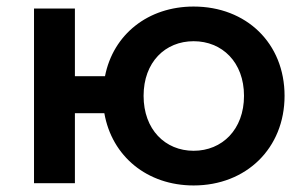

<svg xmlns="http://www.w3.org/2000/svg" viewBox="-20 -560 929 587"><path d="M572 -540C433 -540 326 -455 301 -327H209V-534H84V0H209V-214H299C322 -82 430 7 572 7C733 7 850 -107 850 -267C850 -428 733 -540 572 -540ZM572 -99C485 -99 419 -164 419 -267C419 -370 485 -434 572 -434C659 -434 726 -370 726 -267C726 -164 659 -99 572 -99Z"/></svg>

Font: Talent
Style: Bold
Weight: 600
Designer: Mike Powis
Version: Version 1.001;hotconv 1.0.109;makeotfexe 2.5.65596